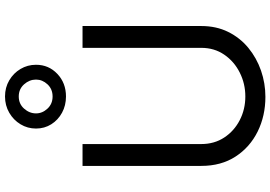

<svg xmlns="http://www.w3.org/2000/svg" viewBox="-178 -902 1090 774"><g transform="rotate(-90 367.0 -515.0)"><path d="M561.1 -727.3H649.1V-248.6Q649.1 -188.2 625.5 -140.4Q601.9 -92.7 561.3 -59.1Q520.6 -25.6 469.5 -7.8Q418.3 9.9 363.6 9.9Q286.9 9.9 223.7 -21.3Q160.5 -52.6 122.9 -110.4Q85.2 -168.3 85.2 -248.6V-727.3H173.3V-248.6Q173.3 -196 199.6 -156.1Q225.9 -116.1 269.5 -93.6Q313.2 -71 365.1 -71Q416.9 -71 461.6 -93.6Q506.4 -116.1 533.7 -156.1Q561.1 -196 561.1 -248.6ZM235.8 -914.8Q235.8 -948.9 253 -977.3Q270.2 -1005.7 299.5 -1022.7Q328.8 -1039.8 365.1 -1039.8Q401.3 -1039.8 430.2 -1022.7Q459.2 -1005.7 476 -977.3Q492.9 -948.9 492.9 -914.8Q492.9 -863.6 456.1 -828.8Q419.4 -794 365.1 -794Q328.8 -794 299.5 -810Q270.2 -826 253 -853.3Q235.8 -880.7 235.8 -914.8ZM296.9 -914.8Q296.9 -889.2 316.1 -868.6Q335.2 -848 365.1 -848Q394.9 -848 414.1 -868.6Q433.2 -889.2 433.2 -914.8Q433.2 -941.4 414.1 -962.9Q394.9 -984.4 365.1 -984.4Q335.2 -984.4 316.1 -962.9Q296.9 -941.4 296.9 -914.8Z"/></g></svg>

Font: Inter UI
Style: Regular
Weight: 400
Designer: Rasmus Andersson
Foundry: rsms
Version: Version 2.2